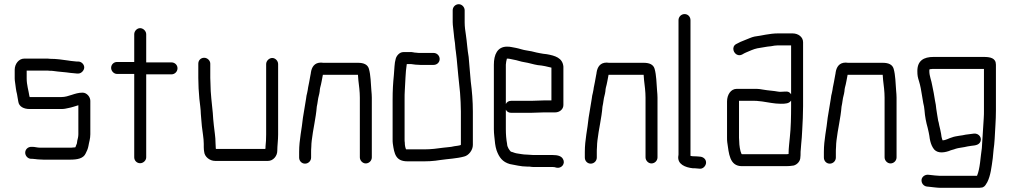

<svg xmlns="http://www.w3.org/2000/svg" viewBox="-20 -757 4811 914"><path d="M353 -464H346C338 -464 324 -467 317 -467C313 -468 309 -468 304 -469C275 -473 250 -477 219 -477C212 -478 206 -478 199 -478H95C70 -478 50 -453 50 -425V-383C50 -376 51 -370 52 -363C55 -343 56 -327 61 -309L64 -291C65 -284 66 -279 67 -274C70 -249 94 -238 121 -238H272C285 -238 294 -240 307 -243C319 -245 340 -252 353 -256V-118C353 -106 350 -96 348 -88L346 -74C344 -68 341 -63 339 -56C335 -55 332 -55 329 -55C324 -54 318 -54 313 -54H170C159 -54 145 -58 135 -58H129C113 -58 100 -46 100 -30C100 -15 113 -1 128 -1H134C144 -1 155 2 166 2C173 2 180 3 187 3H313C348 3 377 -2 388 -27C393 -36 399 -50 401 -62C404 -81 410 -96 410 -118V-277C410 -296 393 -316 373 -316C335 -316 308 -295 272 -295H121V-296C121 -297 121 -298 120 -299C116 -326 107 -353 107 -383V-421H197C204 -421 211 -421 218 -420C224 -420 230 -420 235 -419C261 -415 289 -414 315 -410C323 -410 339 -407 346 -407H353C367 -407 381 -422 381 -436C381 -451 367 -464 353 -464Z M619 -594V-462H537C522 -462 509 -450 509 -434C509 -419 522 -405 537 -405H619V-8C619 7 631 20 647 20C662 20 676 7 676 -8V-403H796C812 -403 825 -416 825 -432C825 -448 812 -460 796 -460H676V-594C676 -609 662 -623 647 -623C632 -623 619 -609 619 -594Z M924 -454V-386C924 -354 926 -319 929 -287C931 -268 936 -234 936 -215C938 -196 939 -174 941 -156C944 -127 950 -99 950 -72V-56C950 -47 951 -40 952 -34C954 -11 978 9 1004 9H1256C1280 9 1300 -14 1300 -39C1300 -63 1304 -89 1304 -117V-452C1304 -467 1291 -481 1276 -481C1261 -481 1247 -467 1247 -452V-117C1247 -98 1246 -76 1244 -60C1244 -55 1244 -51 1243 -48H1008C1007 -50 1007 -53 1007 -56C1007 -63 1006 -70 1006 -76C1006 -106 1001 -130 998 -160L995 -190C994 -200 994 -210 993 -219C989 -263 982 -312 982 -358C982 -367 981 -377 981 -386V-454C981 -469 967 -482 952 -482C936 -482 924 -470 924 -454Z M1461 -7V-34C1461 -39 1461 -47 1462 -59C1462 -69 1463 -79 1464 -88C1470 -141 1484 -196 1488 -249C1490 -259 1492 -269 1493 -278C1495 -296 1500 -306 1502 -323C1502 -328 1503 -334 1504 -339C1510 -360 1513 -381 1517 -401H1684C1685 -393 1685 -384 1686 -375C1689 -350 1693 -321 1693 -292V-8C1693 7 1706 21 1721 21C1737 21 1750 8 1750 -8V-292C1750 -303 1749 -314 1748 -325C1745 -361 1745 -399 1736 -430C1730 -450 1711 -458 1685 -458H1528C1521 -458 1515 -458 1508 -459C1477 -459 1464 -438 1460 -412C1460 -409 1459 -405 1458 -400C1456 -386 1454 -381 1452 -367L1449 -352C1447 -344 1446 -336 1445 -329L1442 -314C1440 -307 1438 -298 1437 -287C1431 -256 1428 -227 1422 -196C1417 -143 1404 -92 1404 -34V-7C1404 9 1416 22 1432 22C1448 22 1461 9 1461 -7Z M2044 -505H1981C1975 -505 1969 -505 1963 -506C1950 -506 1941 -511 1928 -509H1900C1882 -509 1868 -492 1864 -478C1857 -455 1858 -429 1855 -400C1851 -360 1849 -327 1849 -282V-93C1849 -86 1849 -80 1850 -73C1857 -24 1864 11 1920 11H2000C2016 11 2038 10 2053 8L2074 5C2115 -1 2154 -2 2190 -12C2211 -17 2231 -42 2231 -67V-226C2231 -275 2227 -324 2221 -369C2218 -409 2214 -448 2211 -486C2205 -519 2203 -557 2198 -590C2195 -611 2192 -628 2192 -651V-708C2192 -723 2179 -737 2164 -737C2148 -737 2135 -724 2135 -708V-652C2135 -643 2136 -634 2137 -626C2140 -607 2141 -581 2144 -564C2147 -550 2147 -527 2150 -512L2154 -478C2159 -424 2164 -370 2170 -316C2172 -285 2174 -257 2174 -226V-68C2174 -64 2147 -62 2143 -61L2128 -58C2116 -56 2105 -56 2091 -54C2062 -50 2033 -46 2000 -46H1913C1909 -55 1907 -66 1907 -78C1906 -83 1906 -88 1906 -93V-282C1906 -299 1906 -313 1907 -326C1910 -368 1910 -411 1916 -449C1916 -450 1916 -451 1917 -452H1937C1948 -450 1967 -448 1981 -448H2044C2060 -448 2073 -460 2073 -476C2073 -492 2060 -505 2044 -505Z M2393 -478H2394C2407 -478 2412 -475 2425 -473C2440 -471 2460 -463 2476 -461C2497 -458 2520 -450 2540 -447L2558 -445L2575 -442C2584 -440 2597 -437 2605 -435V-279H2570C2557 -279 2522 -277 2508 -277H2413C2402 -277 2393 -272 2388 -262V-449C2388 -455 2391 -472 2393 -478ZM2570 -222H2623C2643 -222 2662 -236 2662 -257V-440C2658 -482 2622 -492 2583 -499L2566 -501C2560 -502 2554 -503 2549 -504L2534 -507C2520 -511 2501 -515 2486 -517C2470 -519 2452 -526 2436 -529C2421 -531 2412 -535 2394 -535C2347 -535 2331 -496 2331 -449V-142C2331 -130 2332 -119 2333 -109C2336 -80 2337 -63 2344 -41C2356 -8 2372 14 2407 24C2431 28 2459 36 2489 36H2500C2507 37 2513 38 2519 38H2611C2618 38 2623 39 2628 41C2653 47 2673 22 2660 0C2652 -15 2633 -19 2611 -19H2519C2509 -19 2499 -21 2489 -21C2469 -21 2456 -25 2439 -27C2428 -29 2422 -33 2412 -35C2405 -42 2394 -57 2394 -72C2390 -93 2388 -117 2388 -142V-235C2393 -225 2402 -220 2413 -220H2508C2522 -220 2556 -222 2570 -222Z M2821 -7V-34C2821 -39 2821 -47 2822 -59C2822 -69 2823 -79 2824 -88C2830 -141 2844 -196 2848 -249C2850 -259 2852 -269 2853 -278C2855 -296 2860 -306 2862 -323C2862 -328 2863 -334 2864 -339C2870 -360 2873 -381 2877 -401H3044C3045 -393 3045 -384 3046 -375C3049 -350 3053 -321 3053 -292V-8C3053 7 3066 21 3081 21C3097 21 3110 8 3110 -8V-292C3110 -303 3109 -314 3108 -325C3105 -361 3105 -399 3096 -430C3090 -450 3071 -458 3045 -458H2888C2881 -458 2875 -458 2868 -459C2837 -459 2824 -438 2820 -412C2820 -409 2819 -405 2818 -400C2816 -386 2814 -381 2812 -367L2809 -352C2807 -344 2806 -336 2805 -329L2802 -314C2800 -307 2798 -298 2797 -287C2791 -256 2788 -227 2782 -196C2777 -143 2764 -92 2764 -34V-7C2764 9 2776 22 2792 22C2808 22 2821 9 2821 -7Z M3210 -661V-24C3210 -21 3210 -17 3209 -14C3204 25 3242 40 3278 44C3285 44 3292 44 3299 45L3310 46C3326 48 3339 34 3341 20C3343 3 3330 -9 3315 -11L3304 -12C3296 -13 3288 -13 3281 -13C3276 -13 3272 -14 3267 -15V-661C3267 -677 3255 -690 3239 -690C3223 -690 3210 -677 3210 -661Z M3746 -278V-253C3746 -204 3745 -148 3740 -104C3738 -79 3734 -53 3734 -27V-24C3730 -23 3726 -23 3722 -23H3512C3511 -23 3511 -23 3510 -24C3503 -38 3499 -66 3499 -84C3499 -89 3498 -95 3498 -101V-277H3573C3578 -277 3584 -277 3589 -276L3608 -274C3637 -270 3666 -263 3697 -263C3720 -263 3736 -264 3746 -278ZM3697 -320C3692 -320 3688 -320 3683 -321C3663 -325 3636 -326 3615 -330L3596 -333C3588 -334 3580 -334 3573 -334H3487C3459 -334 3441 -306 3441 -274V-101C3441 -94 3441 -87 3442 -80C3450 -27 3452 34 3512 34H3722C3737 34 3744 33 3758 31C3774 27 3790 11 3790 -8C3791 -15 3791 -21 3791 -27C3791 -32 3791 -38 3792 -45L3794 -71C3797 -95 3797 -110 3799 -140C3801 -173 3803 -217 3803 -252V-556C3803 -581 3780 -598 3753 -598H3683C3662 -598 3644 -595 3625 -592C3606 -589 3591 -585 3572 -583C3557 -580 3542 -572 3528 -567C3511 -561 3499 -555 3484 -547C3461 -534 3471 -501 3493 -495C3510 -491 3519 -503 3531 -507C3548 -514 3566 -523 3585 -527L3633 -535L3651 -537C3662 -539 3672 -541 3683 -541H3746V-308C3734 -327 3720 -320 3697 -320Z M3959 -7V-34C3959 -39 3959 -47 3960 -59C3960 -69 3961 -79 3962 -88C3968 -141 3982 -196 3986 -249C3988 -259 3990 -269 3991 -278C3993 -296 3998 -306 4000 -323C4000 -328 4001 -334 4002 -339C4008 -360 4011 -381 4015 -401H4182C4183 -393 4183 -384 4184 -375C4187 -350 4191 -321 4191 -292V-8C4191 7 4204 21 4219 21C4235 21 4248 8 4248 -8V-292C4248 -303 4247 -314 4246 -325C4243 -361 4243 -399 4234 -430C4228 -450 4209 -458 4183 -458H4026C4019 -458 4013 -458 4006 -459C3975 -459 3962 -438 3958 -412C3958 -409 3957 -405 3956 -400C3954 -386 3952 -381 3950 -367L3947 -352C3945 -344 3944 -336 3943 -329L3940 -314C3938 -307 3936 -298 3935 -287C3929 -256 3926 -227 3920 -196C3915 -143 3902 -92 3902 -34V-7C3902 9 3914 22 3930 22C3946 22 3959 9 3959 -7Z M4662 -486H4424C4377 -486 4347 -468 4347 -419C4347 -397 4349 -389 4355 -370C4361 -351 4366 -324 4369 -303L4375 -267C4378 -256 4380 -244 4381 -232C4383 -203 4389 -173 4396 -149L4401 -127C4402 -120 4403 -115 4404 -111L4406 -97C4409 -81 4413 -67 4421 -54C4436 -27 4467 -28 4497 -38C4510 -44 4518 -44 4530 -49C4542 -53 4558 -54 4572 -57L4586 -60C4609 -65 4631 -62 4643 -76C4660 -97 4641 -124 4616 -121C4604 -119 4589 -118 4577 -116L4562 -113L4548 -111C4537 -109 4521 -107 4512 -103C4499 -100 4483 -89 4467 -89C4465 -93 4463 -102 4462 -106L4460 -120C4459 -125 4458 -132 4456 -140L4451 -161C4450 -169 4448 -176 4446 -183C4443 -198 4440 -222 4437 -239C4436 -252 4434 -265 4431 -278L4425 -314C4423 -326 4420 -337 4418 -349C4414 -375 4404 -394 4404 -419C4404 -422 4404 -424 4405 -427C4407 -428 4409 -428 4412 -428C4417 -429 4421 -429 4424 -429H4664V-230C4664 -219 4664 -207 4663 -194C4660 -151 4657 -94 4654 -52C4647 -7 4646 44 4631 80H4454C4445 80 4417 77 4410 76L4400 75C4384 73 4369 84 4367 98C4365 115 4377 129 4392 131L4402 132C4412 133 4442 137 4454 137H4643C4646 137 4648 136 4651 136C4663 136 4671 126 4675 118C4677 114 4678 114 4680 110C4696 78 4700 39 4706 -4L4710 -46C4712 -60 4714 -77 4715 -96C4717 -143 4721 -183 4721 -230V-449C4721 -481 4694 -486 4662 -486Z"/></svg>

Font: Electronic
Style: Regular
Weight: 400
Version: Version 1.011